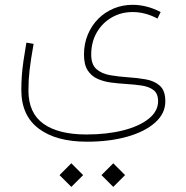

<svg xmlns="http://www.w3.org/2000/svg" viewBox="-20 -354 753 778"><path d="M221.2 355.5 269 403.3 316.9 355.5 269 307.6ZM391.1 355.5 439 403.3 486.8 355.5 439 307.6ZM630.9 -305.2Q602.1 -320.3 573.5 -327.4Q544.9 -334.5 517.6 -334.5Q476.6 -334.5 440.7 -319.6Q404.8 -304.7 377.9 -277.6Q351.1 -250.5 335.7 -213.6Q320.3 -176.8 320.3 -132.8Q320.3 -92.3 335.2 -69.1Q350.1 -45.9 375 -34.7Q399.9 -23.4 430.2 -19.5Q460.4 -15.6 491.2 -13.7Q524.9 -11.7 554.4 -7.3Q584 -2.9 602.3 11.2Q620.6 25.4 620.6 56.2Q620.6 96.7 582.5 127.2Q544.4 157.7 478.8 174.3Q413.1 190.9 330.1 190.9Q216.8 190.9 156 147.5Q95.2 104 95.2 12.7Q95.2 -29.3 99.9 -70.3Q104.5 -111.3 116.2 -176.3L86.9 -181.2Q79.6 -139.2 75 -106.7Q70.3 -74.2 68.4 -46.4Q66.4 -18.6 66.4 10.3Q66.4 114.3 137 167.2Q207.5 220.2 332.5 220.2Q423.3 220.2 495.1 200Q566.9 179.7 608.4 142.8Q649.9 106 649.9 56.6Q649.9 13.2 627.7 -6.6Q605.5 -26.4 570.3 -32.5Q535.2 -38.6 497.1 -41Q460 -43.5 426.3 -49.3Q392.6 -55.2 371.1 -73.7Q349.6 -92.3 349.6 -132.8Q349.6 -183.6 372.1 -222.4Q394.5 -261.2 432.6 -283.2Q470.7 -305.2 517.6 -305.2Q568.4 -305.2 618.2 -278.8Z"/></svg>

Font: Estedad-FD VF
Style: Regular
Weight: 100
Designer: Amin Abedi
Version: Version 7.3